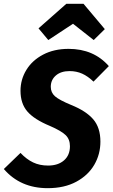

<svg xmlns="http://www.w3.org/2000/svg" viewBox="-41 -965 588 1002"><path d="M527 -620 447 -539Q418 -567 388 -580.5Q358 -594 322 -594Q277 -594 250.5 -571Q224 -548 224 -512Q224 -482 246 -462.5Q268 -443 331 -417Q408 -386 445.5 -342.5Q483 -299 483 -226Q483 -160 451 -105Q419 -50 357 -16.5Q295 17 208 17Q65 17 -21 -83L66 -167Q97 -134 131.5 -117.5Q166 -101 210 -101Q262 -101 293 -128Q324 -155 324 -202Q324 -238 301.5 -260Q279 -282 219 -308Q137 -342 101.5 -383.5Q66 -425 66 -491Q66 -550 96.5 -600Q127 -650 184 -680Q241 -710 317 -710Q448 -710 527 -620ZM211 -756 160 -817 305 -945H395L506 -813L448 -756L340 -841Z"/></svg>

Font: Fira Sans Condensed
Style: Bold Italic
Weight: 700
Width: 3
Italic angle: -8°
Designer: Carrois Corporate & Edenspiekermann AG
Foundry: Carrois Corporate GbR & Edenspiekermann AG
Version: Version 4.203